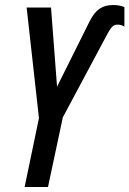

<svg xmlns="http://www.w3.org/2000/svg" viewBox="-20 -744 515 764"><path d="M78 0 135 -274 86 -714H183L207 -399L337 -660Q355 -695 376.5 -709.5Q398 -724 430 -724Q442 -724 453.5 -722Q465 -720 475 -716V-638Q463 -646 448 -646Q435 -646 427 -638Q419 -630 409 -612L230 -277L171 0Z"/></svg>

Font: Noto Sans ExtraCondensed Medium
Style: Italic
Weight: 500
Width: 2
Italic angle: -12°
Designer: Monotype Design Team
Foundry: Monotype Imaging Inc.
Version: Version 2.013; ttfautohint (v1.8.4.7-5d5b)